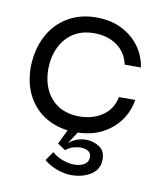

<svg xmlns="http://www.w3.org/2000/svg" viewBox="-69 -466 591 688"><g transform="rotate(10 226.0 -122.0)"><path d="M225 10Q168 10 123 -14Q78 -38 52 -84Q26 -130 26 -195Q28 -259 53.5 -307Q79 -355 124 -381.5Q169 -408 227 -408Q281 -408 321 -387.5Q361 -367 385 -333.5Q409 -300 415 -259H356Q347 -302 313 -326.5Q279 -351 229 -351Q186 -351 155 -331.5Q124 -312 107 -277.5Q90 -243 89 -198Q89 -130 126 -89Q163 -48 228 -48Q276 -48 311.5 -72Q347 -96 356 -141H415Q409 -100 384.5 -65.5Q360 -31 319.5 -10.5Q279 10 225 10ZM136 127 159 94Q172 107 195 116Q218 125 240 125Q262 125 276.5 116Q291 107 291 88Q291 74 279.5 67.5Q268 61 252 61Q239 61 224.5 65.5Q210 70 199 80L170 61L210 -22L244 -8L204 54Q215 43 232 36.5Q249 30 267 30Q293 30 315 44Q337 58 337 89Q337 126 307 145Q277 164 236 164Q211 164 184.5 154.5Q158 145 136 127Z"/></g></svg>

Font: Darker Grotesque Medium
Style: Regular
Weight: 500
Designer: Gabriel Lam
Foundry: TypeRant
Version: Version 1.000;gftools[0.9.28]